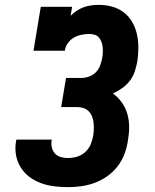

<svg xmlns="http://www.w3.org/2000/svg" viewBox="-20 -763 640 791"><path d="M260 8Q232 8 203.5 4.5Q175 1 149 -8.5Q123 -18 101.5 -34Q80 -50 65.5 -73Q51 -96 46 -124Q41 -152 46 -180Q46 -182 46.5 -184Q47 -186 48 -188H193Q193 -187 193 -186.5Q193 -186 193 -185Q190 -170 193.5 -155.5Q197 -141 206.5 -130.5Q216 -120 230.5 -116Q245 -112 260 -112Q279 -112 297.5 -117.5Q316 -123 331 -136.5Q346 -150 353.5 -168Q361 -186 364 -204Q366 -218 366.5 -231.5Q367 -245 365.5 -258Q364 -271 359 -283.5Q354 -296 345 -305Q336 -314 323.5 -318Q311 -322 297 -322H232L252 -442H317Q332 -442 348 -448Q364 -454 375.5 -466Q387 -478 392.5 -493Q398 -508 401 -524Q403 -535 403.5 -546.5Q404 -558 403 -569Q402 -580 398 -590.5Q394 -601 387 -609Q380 -617 369 -620Q358 -623 347 -623Q331 -623 314.5 -619.5Q298 -616 283.5 -607.5Q269 -599 259 -584.5Q249 -570 247 -554H118L148 -735H277L271 -698Q283 -710 296.5 -719Q310 -728 325.5 -733.5Q341 -739 356.5 -741Q372 -743 387 -743Q416 -743 442.5 -735.5Q469 -728 490 -712Q511 -696 524.5 -672.5Q538 -649 544 -622.5Q550 -596 550 -567.5Q550 -539 546 -511Q542 -490 535.5 -469.5Q529 -449 515.5 -431Q502 -413 483.5 -400Q465 -387 445 -378Q466 -363 481.5 -341.5Q497 -320 504.5 -294Q512 -268 512 -240Q512 -212 507 -184Q503 -156 493 -129Q483 -102 465 -78.5Q447 -55 422.5 -37.5Q398 -20 371 -10Q344 0 316 4Q288 8 260 8Z"/></svg>

Font: Iosevka Curly Slab HvExObl
Style: Regular
Weight: 900
Width: 7
Italic angle: -9°
Monospace: yes
Designer: Belleve Invis
Foundry: Belleve Invis
Version: Version 11.1.0; ttfautohint (v1.8.3)